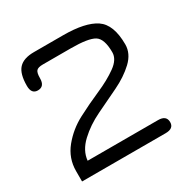

<svg xmlns="http://www.w3.org/2000/svg" viewBox="-146 -756 871 890"><g transform="rotate(-30 289.0 -310.5)"><path d="M535.2 -445.3C535.2 -516.3 516.8 -564.1 480 -588.9C443.2 -613.6 385.4 -626 306.6 -626H150.4C113.3 -626 86.3 -616.9 69.3 -598.6C52.4 -580.4 43.9 -549.8 43.9 -506.8C43.9 -477.5 55.3 -462.9 78.1 -462.9C102.2 -462.9 114.3 -477.5 114.3 -506.8C114.3 -526.4 117.2 -539.4 123 -545.9C128.9 -552.4 140.3 -555.7 157.2 -555.7H306.6C369.1 -555.7 411.1 -549.2 432.6 -536.1C454.1 -523.1 464.8 -492.2 464.8 -443.4C464.8 -418.6 450.4 -395.8 421.4 -375C392.4 -354.2 357.3 -334.8 315.9 -316.9C274.6 -299 233.4 -279.3 192.4 -257.8C151.4 -236.3 116.4 -207.8 87.4 -172.4C58.4 -136.9 43.9 -96.4 43.9 -50.8V4.9H491.2C520.5 4.9 535.2 -6.5 535.2 -29.3C535.2 -53.4 520.5 -65.4 491.2 -65.4H114.3C117.5 -99.9 134.3 -131.3 164.6 -159.7C194.8 -188 230.3 -211.9 271 -231.4L392.1 -289.6C432.1 -308.8 466 -331.4 493.7 -357.4C521.3 -383.5 535.2 -412.8 535.2 -445.3Z"/></g></svg>

Font: Jura
Style: DemiBold
Weight: 600
Version: Version 2.5.1